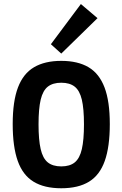

<svg xmlns="http://www.w3.org/2000/svg" viewBox="-20 -947 622 975"><path d="M291.1 9Q204.8 9 150.3 -24.4Q95.7 -57.7 70.1 -129.7Q44.5 -201.7 44.5 -317.1Q44.5 -432.5 71.3 -503Q98.1 -573.5 153 -605.7Q207.8 -637.9 291.1 -637.9Q374.9 -637.9 429.5 -605.7Q484 -573.5 510.8 -503Q537.6 -432.5 537.6 -317.1Q537.6 -201.7 512 -129.7Q486.5 -57.7 432.1 -24.4Q377.8 9 291.1 9ZM291.1 -102Q334.8 -102 359.9 -122.6Q385 -143.3 395.7 -190.1Q406.4 -236.9 406.4 -315.6Q406.4 -395.1 395.5 -441.2Q384.5 -487.3 359.2 -507.1Q334 -526.9 291.1 -526.9Q248.4 -526.9 223 -507.1Q197.7 -487.3 186.7 -441.2Q175.7 -395.1 175.7 -315.6Q175.7 -236.9 186.5 -190.1Q197.2 -143.3 222.4 -122.6Q247.7 -102 291.1 -102ZM291.1 -674.9 238.4 -722.4 390.7 -926.5 475.2 -854.8Z"/></svg>

Font: Anaheim
Style: Regular
Weight: 400
Designer: Vernon Adams
Foundry: Vernon Adams
Version: Version 2.001